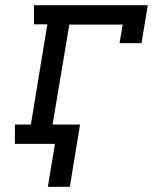

<svg xmlns="http://www.w3.org/2000/svg" viewBox="-20 -550 640 734"><path d="M247 164H163L190 0H37V-74H98L161 -457H110V-530H545L521 -385H437L449 -456H245L181 -74H286Z"/></svg>

Font: Iosevka Slab Extended Oblique
Style: Regular
Weight: 400
Width: 7
Italic angle: -9°
Monospace: yes
Designer: Belleve Invis
Foundry: Belleve Invis
Version: Version 11.1.0; ttfautohint (v1.8.3)